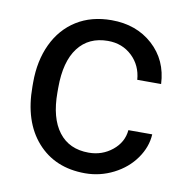

<svg xmlns="http://www.w3.org/2000/svg" viewBox="-67 -602 657 677"><g transform="rotate(10 261.5 -264.0)"><path d="M280.3 -64Q328.6 -64 364.7 -93.3Q400.9 -122.6 404.8 -166.5H490.2Q487.8 -121.1 459 -80.1Q430.2 -39.1 382.1 -14.6Q334 9.8 280.3 9.8Q172.4 9.8 108.6 -62.3Q44.9 -134.3 44.9 -259.3V-274.4Q44.9 -351.6 73.2 -411.6Q101.6 -471.7 154.5 -504.9Q207.5 -538.1 279.8 -538.1Q368.7 -538.1 427.5 -484.9Q486.3 -431.6 490.2 -346.7H404.8Q400.9 -397.9 366 -430.9Q331.1 -463.9 279.8 -463.9Q210.9 -463.9 173.1 -414.3Q135.3 -364.7 135.3 -271V-253.9Q135.3 -162.6 172.9 -113.3Q210.4 -64 280.3 -64Z"/></g></svg>

Font: Roboto-ThirdPerson-AD3FC
Style: ThirdPerson-AD3FC
Weight: 400
Designer: Google
Version: Version 2.137; 2017